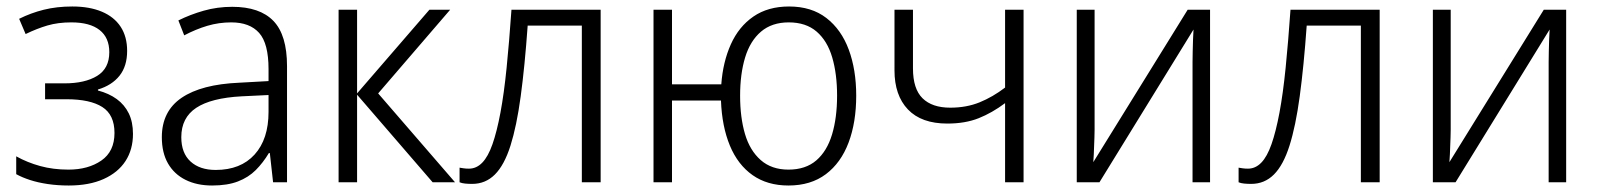

<svg xmlns="http://www.w3.org/2000/svg" viewBox="-20 -562 4932 592"><path d="M203 -542Q256 -542 294 -526Q332 -510 352 -479.5Q372 -449 372 -405Q372 -358 348.5 -328.5Q325 -299 282 -286V-283Q316 -274 340 -256.5Q364 -239 377 -212.5Q390 -186 390 -149Q390 -101 367 -65.5Q344 -30 299.5 -10Q255 10 192 10Q158 10 127.5 5.5Q97 1 72.5 -7Q48 -15 30 -25V-80Q64 -61 104 -50Q144 -39 191 -39Q252 -39 292.5 -67Q333 -95 333 -152Q333 -208 295.5 -232Q258 -256 185 -256H119V-305H179Q242 -305 279.5 -328Q317 -351 317 -401Q317 -446 287 -469.5Q257 -493 200 -493Q159 -493 126.5 -483.5Q94 -474 59 -457L39 -504Q75 -522 115 -532Q155 -542 203 -542Z M696 -541Q781 -541 823 -497.5Q865 -454 865 -358V0H822L812 -90H809Q791 -60 768.5 -37.5Q746 -15 713.5 -2.5Q681 10 634 10Q587 10 552 -7.5Q517 -25 498 -58Q479 -91 479 -139Q479 -219 540 -260.5Q601 -302 718 -307L808 -312V-349Q808 -428 779 -460.5Q750 -493 693 -493Q655 -493 619.5 -482.5Q584 -472 548 -453L530 -499Q566 -517 608 -529Q650 -541 696 -541ZM725 -265Q631 -260 585 -229.5Q539 -199 539 -139Q539 -90 567.5 -64Q596 -38 645 -38Q722 -38 765 -85.5Q808 -133 808 -217V-269Z M1304 -532H1368L1146 -274L1383 0H1314L1081 -270V0H1024V-532H1081V-274Z M1832 0H1774V-483H1607Q1598 -357 1585.5 -265Q1573 -173 1554 -113Q1535 -53 1506 -24Q1477 5 1436 5Q1424 5 1414 4Q1404 3 1397 0V-45Q1403 -44 1410 -43Q1417 -42 1426 -42Q1449 -42 1467 -60.5Q1485 -79 1498.5 -117.5Q1512 -156 1523 -214.5Q1534 -273 1542 -352.5Q1550 -432 1557 -532H1832Z M2620 -267Q2620 -185 2596.5 -122.5Q2573 -60 2526.5 -25Q2480 10 2411 10Q2346 10 2300.5 -22Q2255 -54 2230.5 -113Q2206 -172 2203 -252H2052V0H1995V-532H2052V-302H2204Q2209 -371 2233.5 -425.5Q2258 -480 2303 -511Q2348 -542 2413 -542Q2482 -542 2528 -506.5Q2574 -471 2597 -409Q2620 -347 2620 -267ZM2262 -267Q2262 -200 2277 -149Q2292 -98 2325.5 -68.5Q2359 -39 2411 -39Q2464 -39 2497 -67.5Q2530 -96 2545.5 -147.5Q2561 -199 2561 -267Q2561 -334 2546 -385Q2531 -436 2498 -464.5Q2465 -493 2412 -493Q2360 -493 2326.5 -464.5Q2293 -436 2277.5 -385Q2262 -334 2262 -267Z M2795 -351Q2795 -288 2824.5 -259Q2854 -230 2910 -230Q2960 -230 3000.5 -246.5Q3041 -263 3079 -292V-532H3136V0H3079V-244Q3039 -214 2997.5 -197.5Q2956 -181 2901 -181Q2821 -181 2779.5 -224.5Q2738 -268 2738 -345V-532H2795Z M3355 -162Q3355 -151 3354.5 -138Q3354 -125 3353.5 -112Q3353 -99 3352.5 -86Q3352 -73 3351 -62L3642 -532H3711V0H3657V-371Q3657 -386 3657.5 -404Q3658 -422 3658.5 -440Q3659 -458 3660 -471L3370 0H3300V-532H3355Z M4234 0H4176V-483H4009Q4000 -357 3987.5 -265Q3975 -173 3956 -113Q3937 -53 3908 -24Q3879 5 3838 5Q3826 5 3816 4Q3806 3 3799 0V-45Q3805 -44 3812 -43Q3819 -42 3828 -42Q3851 -42 3869 -60.5Q3887 -79 3900.5 -117.5Q3914 -156 3925 -214.5Q3936 -273 3944 -352.5Q3952 -432 3959 -532H4234Z M4453 -162Q4453 -151 4452.5 -138Q4452 -125 4451.5 -112Q4451 -99 4450.5 -86Q4450 -73 4449 -62L4740 -532H4809V0H4755V-371Q4755 -386 4755.5 -404Q4756 -422 4756.5 -440Q4757 -458 4758 -471L4468 0H4398V-532H4453Z"/></svg>

Font: Noto Sans Display Light
Style: Regular
Weight: 300
Designer: Monotype Design Team
Foundry: Monotype Imaging Inc.
Version: Version 2.003